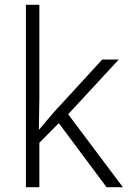

<svg xmlns="http://www.w3.org/2000/svg" viewBox="-20 -780 534 800"><path d="M144 -374Q144 -342 143 -307.5Q142 -273 142 -240H143Q156 -255 172.5 -275Q189 -295 204 -312L406 -532H475L264 -304L492 0H424L225 -267L144 -185V0H88V-760H144Z"/></svg>

Font: Noto Sans Lao Looped Light
Style: Regular
Weight: 300
Designer: Mark Frömberg, Ben Mitchell
Foundry: The Fontpad Ltd
Version: Version 1.002; ttfautohint (v1.8.4.7-5d5b)